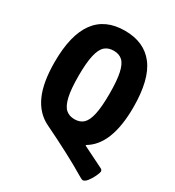

<svg xmlns="http://www.w3.org/2000/svg" viewBox="-204 -827 1007 1105"><g transform="rotate(30 299.5 -274.5)"><path d="M488 145Q373 76 183 -16Q111 -52 74.5 -133.5Q38 -215 38 -350Q38 -708 300 -708Q428 -708 494.5 -621Q561 -534 561 -350Q561 -100 433 -26V-22L572 47Q584 52 584 65Q583 74 572 97.5Q561 121 546 140Q531 159 517 159Q513 159 503 153.5Q493 148 488 145ZM403 -350Q403 -437 392 -486.5Q381 -536 359 -556Q337 -576 301 -576Q265 -576 242.5 -556Q220 -536 208.5 -486.5Q197 -437 197 -350Q197 -262 208.5 -212Q220 -162 242.5 -141.5Q265 -121 301 -121Q337 -121 359 -141.5Q381 -162 392 -212Q403 -262 403 -350Z"/></g></svg>

Font: Asap Condensed
Style: Bold
Weight: 700
Designer: Pablo Cosgaya
Foundry: Omnibus-Type
Version: Version 1.010; ttfautohint (v1.8)